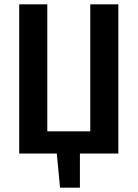

<svg xmlns="http://www.w3.org/2000/svg" viewBox="-20 -711 637 889"><path d="M528 -691V0H350V158H258L243 0H69V-691H199V-103H398V-691Z"/></svg>

Font: Fira Sans Condensed Medium
Style: Regular
Weight: 500
Width: 3
Designer: Carrois Corporate & Edenspiekermann AG
Foundry: Carrois Corporate GbR & Edenspiekermann AG
Version: Version 4.203;PS 004.203;hotconv 1.0.88;makeotf.lib2.5.64775